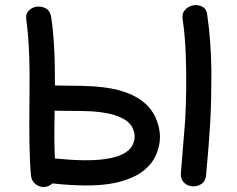

<svg xmlns="http://www.w3.org/2000/svg" viewBox="-20 -740 941 762"><path d="M158 2Q175 0 188 -12Q330 3 413 -10Q461 -17 504 -35.5Q547 -54 576.5 -88.5Q606 -123 614 -178Q618 -215 605 -254Q592 -293 566 -320Q501 -387 355 -397Q317 -400 246 -400Q216 -400 198 -401Q199 -569 183 -673Q179 -697 162 -706.5Q145 -716 125.5 -713.5Q106 -711 93 -696.5Q80 -682 85 -657Q100 -550 97 -352Q94 -136 103 -43Q105 -22 121.5 -9Q138 4 158 2ZM399 -109Q328 -98 198 -111Q194 -179 197 -301Q215 -300 246 -300Q314 -300 347 -298Q456 -290 494 -250Q504 -240 510 -222.5Q516 -205 514 -190Q506 -124 399 -109ZM798 -46Q804 -111 808 -162Q812 -213 814.5 -258Q817 -303 818 -351.5Q819 -400 819 -460Q817 -580 803 -677Q801 -703 784.5 -712.5Q768 -722 748 -719Q728 -716 714.5 -701Q701 -686 705 -663Q714 -602 717 -529.5Q720 -457 719 -387.5Q718 -318 715 -264Q709 -183 698 -54Q696 -30 709.5 -16Q723 -2 743 -0.5Q763 1 779.5 -10Q796 -21 798 -46Z"/></svg>

Font: Balsamiq Sans
Style: Regular
Weight: 400
Designer: Michael Angeles
Foundry: Balsamiq SRL
Version: Version 1.020; ttfautohint (v1.8.4.7-5d5b);gftools[0.9.26]